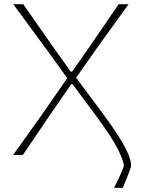

<svg xmlns="http://www.w3.org/2000/svg" viewBox="-20 -733 685 908"><path d="M519.5 155Q530 134 540.5 112Q551 90 558.2 73Q565.5 56 565.5 50.5Q565.5 28.5 536.5 -29.2Q507.5 -87 430 -191L323 -335H317L217 -190.5Q186 -144.5 154.8 -98.5Q123.5 -52.5 88 0H42Q76 -47.5 111 -96.5Q146 -145.5 184 -199L298 -363.5L199.5 -500Q163 -549.5 125.2 -601Q87.5 -652.5 43 -713H90Q127.5 -659.5 163 -608.5Q198.5 -557.5 230 -512.5L315 -394H321L404.5 -513.5Q436.5 -560 471.2 -611Q506 -662 541 -713H588Q548.5 -658.5 512.2 -608.2Q476 -558 445 -515L340 -365.5L455.5 -210.5Q510 -137.5 541.5 -87.2Q573 -37 586.5 -4Q600 29 600 50.5Q600 55.5 593.8 72.8Q587.5 90 578.5 112.2Q569.5 134.5 561 155Z"/></svg>

Font: Commissioner Loud Thin
Style: Regular
Weight: 100
Designer: Kostas Bartsokas
Foundry: Kostas Bartsokas
Version: Version 1.000; ttfautohint (v1.8.3)